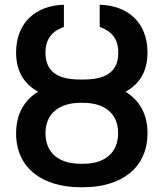

<svg xmlns="http://www.w3.org/2000/svg" viewBox="-20 -780 690 810"><path d="M320 -346.2H331C421.2 -346.2 478.3 -301.1 478.3 -218.8C478.3 -134.2 421.2 -89.1 331 -89.1H320C229.4 -89.1 171.9 -134.2 171.9 -217.7C171.9 -301.1 229.4 -346.2 320 -346.2ZM47.9 -217.7C47.9 -66.8 164.1 9.9 320 9.9H331C486.2 9.9 602.3 -66.8 602.3 -218.8C602.3 -300.1 567.1 -357.6 509.6 -393.1C566.4 -424 602.3 -476.9 602.3 -558.2C602.3 -688.2 515.6 -757.5 400.6 -759.9V-666.5C449.6 -648.4 479 -618.6 479 -556.8C479 -470.9 417.3 -444.6 333.5 -444.6H316.8C234.4 -444.6 171.9 -470.2 171.9 -556.8C171.9 -618.6 201 -648.4 249.6 -666.5V-759.9C134.2 -757.5 47.9 -687.1 47.9 -558.2C47.9 -476.9 83.8 -424.4 140.6 -393.1C83.1 -357.6 47.9 -299.7 47.9 -217.7Z"/></svg>

Font: Magic Ui Pro Semi Bold
Style: Regular
Weight: 600
Designer: Stefan Endress, Andreas Faust
Version: Version 1.000;FEAKit 1.0